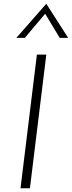

<svg xmlns="http://www.w3.org/2000/svg" viewBox="-20 -1000 382 1020"><path d="M226 -710 139 0H89L176 -710ZM297 -799 220 -927 112 -799H67L226 -980L342 -799Z"/></svg>

Font: Josefin Sans Light
Style: Italic
Weight: 300
Italic angle: -7°
Designer: Santiago Orozco
Foundry: Typemade
Version: Version 2.000